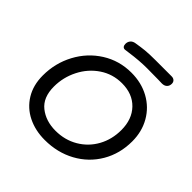

<svg xmlns="http://www.w3.org/2000/svg" viewBox="-218 -1058 1235 1235"><g transform="rotate(45 399.5 -440.5)"><path d="M64 -292Q64 -404 115 -499.5Q166 -595 255.5 -651.5Q345 -708 455 -708Q546 -708 618 -668.5Q690 -629 730.5 -558.5Q771 -488 771 -399Q771 -287 718.5 -197.5Q666 -108 573.5 -57.5Q481 -7 366 -7Q280 -7 211.5 -41Q143 -75 103.5 -139.5Q64 -204 64 -292ZM670 -401Q670 -499 613 -558Q556 -617 460 -617Q376 -617 308.5 -571.5Q241 -526 203 -451Q165 -376 165 -292Q165 -193 225 -145.5Q285 -98 373 -98Q458 -98 526 -138Q594 -178 632 -247Q670 -316 670 -401ZM296 -811Q296 -831 307.5 -844Q319 -857 339 -860Q381 -867 414.5 -870.5Q448 -874 507 -874H654Q670 -874 679.5 -865Q689 -856 689 -841Q689 -821 676.5 -809Q664 -797 642 -797Q622 -797 607 -798L505 -799Q436 -799 352 -787L321 -783Q309 -782 302.5 -790Q296 -798 296 -811Z"/></g></svg>

Font: Mali Medium
Style: Italic
Weight: 500
Italic angle: -10°
Version: Version 1.000; ttfautohint (v1.6)